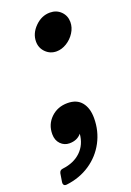

<svg xmlns="http://www.w3.org/2000/svg" viewBox="-177 -578 544 797"><g transform="rotate(-20 94.5 -179.5)"><path d="M57 -433Q57 -469 86 -498Q115 -527 152 -527Q181 -527 200 -508Q219 -489 219 -461Q219 -437 205 -415Q191 -393 169 -379.5Q147 -366 124 -366Q96 -366 76.5 -385.5Q57 -405 57 -433ZM-30 168Q-36 168 -39 163.5Q-42 159 -41 152L-35 115Q-32 101 -18 100Q32 94 62.5 64.5Q93 35 97 -12Q78 11 44 11Q21 11 5 -5.5Q-11 -22 -11 -49Q-11 -92 18.5 -120.5Q48 -149 92 -149Q133 -149 154 -123Q175 -97 175 -53Q175 4 149.5 52Q124 100 78.5 130.5Q33 161 -26 168Z"/></g></svg>

Font: Open Sauce Two
Style: Bold Italic
Weight: 700
Italic angle: -10°
Designer: Alfredo Marco Pradil
Foundry: Creative Sauce Fz LLC
Version: Version 1.477